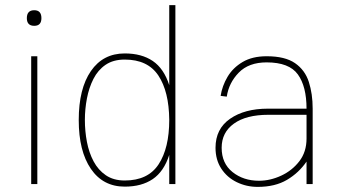

<svg xmlns="http://www.w3.org/2000/svg" viewBox="-20 -720 1343 751"><path d="M85 -649Q85 -680 114 -680Q142 -680 142 -649Q142 -619 114 -619Q85 -619 85 -649ZM102 -500H126V0H102Z M468 -511Q534 -511 577.5 -481.5Q621 -452 642 -387V-700H666V0H642V-114Q621 -49 577.5 -19.5Q534 10 468 10Q383 10 335.5 -59.5Q288 -129 288 -250V-251Q288 -373 335.5 -442Q383 -511 468 -511ZM468 -487Q423 -487 393 -466.5Q363 -446 345.5 -411.5Q328 -377 320 -335Q312 -293 312 -251Q312 -207 320 -165Q328 -123 346 -89Q364 -55 394 -34.5Q424 -14 468 -14Q559 -14 600.5 -77.5Q642 -141 642 -251Q641 -362 599.5 -424.5Q558 -487 468 -487Z M988 11Q944 11 906 -7.5Q868 -26 845.5 -60.5Q823 -95 823 -142Q823 -216 880 -255.5Q937 -295 1028 -295H1179Q1179 -382 1145 -429Q1111 -476 1023 -476Q953 -476 914 -436Q875 -396 867 -342L843 -345Q849 -384 870 -419.5Q891 -455 929 -477.5Q967 -500 1023 -500Q1095 -500 1134 -473Q1173 -446 1188 -399.5Q1203 -353 1203 -295V0H1179V-88Q1149 -44 1102.5 -16.5Q1056 11 988 11ZM993 -13Q1037 -13 1080 -33Q1123 -53 1151 -89.5Q1179 -126 1179 -178V-271H1030Q943 -271 895 -236.5Q847 -202 847 -142Q847 -81 889.5 -47Q932 -13 993 -13Z"/></svg>

Font: Haskoy Thin
Style: Regular
Weight: 100
Designer: Ertekin Erdin
Foundry: Ertekin Erdin
Version: Version 2.000; ttfautohint (v1.8.4.7-5d5b)